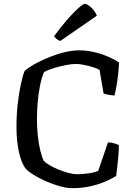

<svg xmlns="http://www.w3.org/2000/svg" viewBox="-20 -983 705 1003"><path d="M357 0Q328 0 291 -10.5Q254 -21 218 -37Q182 -53 155 -70Q128 -87 116 -100Q92 -129 79 -188.5Q66 -248 66 -321Q66 -381 72.5 -439Q79 -497 89 -543.5Q99 -590 109 -613Q131 -632 165 -650.5Q199 -669 239 -685Q279 -701 319 -710.5Q359 -720 394 -720Q433 -720 473 -710.5Q513 -701 547 -686Q581 -671 602 -656Q599 -597 591.5 -551.5Q584 -506 578 -484Q554 -486 540.5 -489Q527 -492 521 -495L500 -618Q486 -626 463 -633Q440 -640 416.5 -644.5Q393 -649 377 -649Q355 -649 324 -643Q293 -637 262 -627.5Q231 -618 210 -607Q198 -579 189.5 -537.5Q181 -496 177 -450Q173 -404 173 -360Q173 -315 177.5 -273.5Q182 -232 190 -198.5Q198 -165 208 -143Q217 -133 238 -120.5Q259 -108 285 -97.5Q311 -87 336.5 -80Q362 -73 382 -73Q400 -73 421.5 -75Q443 -77 462.5 -81Q482 -85 493 -90L544 -239Q562 -239 577.5 -234Q593 -229 601 -225Q601 -200 598.5 -171.5Q596 -143 593 -115Q590 -87 587 -64Q568 -52 534 -36.5Q500 -21 455 -10.5Q410 0 357 0ZM295 -769Q283 -773 274.5 -780.5Q266 -788 262 -793Q298 -843 331.5 -881Q365 -919 390 -941Q415 -963 424 -963Q432 -963 445 -953.5Q458 -944 469.5 -929.5Q481 -915 486 -901Z"/></svg>

Font: Texturina Medium 12pt
Style: Regular
Weight: 400
Version: Version 1.002